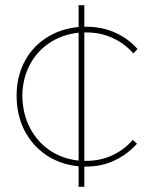

<svg xmlns="http://www.w3.org/2000/svg" viewBox="-20 -720 570 740"><path d="M283 0V-79Q212 -86 158 -122.5Q104 -159 74 -218Q44 -277 44 -351Q44 -424 74 -481.5Q104 -539 158 -574Q212 -609 283 -616V-700H305V-617Q308 -617 312 -617Q374 -617 424.5 -594Q475 -571 510 -531L494 -514Q461 -552 414.5 -573.5Q368 -595 312 -595Q308 -595 305 -595V-100Q308 -100 312 -100Q367 -100 413 -121.5Q459 -143 492 -181L508 -166Q472 -126 422.5 -102Q373 -78 312 -78Q308 -78 305 -78V0ZM66 -351Q67 -283 94.5 -229Q122 -175 170.5 -141.5Q219 -108 283 -101V-594Q219 -587 170.5 -554.5Q122 -522 94.5 -469.5Q67 -417 66 -351Z"/></svg>

Font: Lexend Thin
Style: Regular
Weight: 100
Designer: Bonnie Shaver-Troup, Thomas Jockin
Foundry: Lexend
Version: Version 1.007; ttfautohint (v1.8.3)